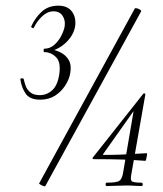

<svg xmlns="http://www.w3.org/2000/svg" viewBox="-20 -655 577 678"><path d="M156 -474 155 -482Q176 -479 194.5 -469.5Q213 -460 223 -442.5Q233 -425 228 -396Q224 -374 210 -352.5Q196 -331 174 -317Q152 -303 122 -303Q85 -303 70.5 -324.5Q56 -346 52 -374Q51 -378 57 -378.5Q63 -379 64 -375Q66 -365 70.5 -352Q75 -339 87 -329Q99 -319 120 -319Q145 -319 164 -336Q183 -353 189 -391Q196 -435 178 -453Q160 -471 136 -471Q134 -471 134 -477Q134 -483 136 -483Q156 -483 171 -496Q186 -509 195.5 -527Q205 -545 208 -560Q212 -582 201.5 -598.5Q191 -615 169 -615Q148 -615 129.5 -598Q111 -581 100 -558Q99 -554 94 -556.5Q89 -559 90 -561Q103 -591 126.5 -613Q150 -635 186 -635Q219 -635 234.5 -613.5Q250 -592 245 -560Q241 -540 228.5 -522.5Q216 -505 197.5 -492Q179 -479 156 -474ZM140 2Q139 4 133.5 2Q128 0 123 -3Q118 -6 118 -7L456 -625Q458 -627 464 -625.5Q470 -624 475 -620.5Q480 -617 478 -614ZM357 2Q353 2 353 -4Q353 -10 357 -10Q390 -10 400 -15.5Q410 -21 414 -41L454 -276L471 -290L345 -112Q341 -108 347 -108Q382 -108 406 -109Q430 -110 451 -111.5Q472 -113 498 -114Q500 -114 499 -107.5Q498 -101 496.5 -94Q495 -87 493 -87Q457 -90 416 -91.5Q375 -93 309 -93Q308 -93 307 -95.5Q306 -98 308 -99L486 -324Q488 -326 491 -325Q494 -324 493 -320L444 -41Q440 -22 444.5 -16Q449 -10 479 -10Q484 -10 484 -4Q484 2 479 2Q467 2 455 1Q443 0 426 0Q407 0 389 1Q371 2 357 2Z"/></svg>

Font: Cormorant Garamond Light
Style: Italic
Weight: 300
Italic angle: -10°
Designer: Christian Thalmann (Catharsis Fonts)
Foundry: Catharsis Fonts
Version: Version 4.001